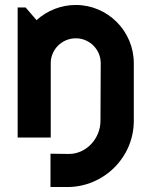

<svg xmlns="http://www.w3.org/2000/svg" viewBox="-20 -553 602 772"><path d="M184 -299C184 -354 229 -399 285 -399C340 -399 385 -354 385 -299L384 -67C384 3 328 66 257 66L183 65V199H251C397 199 518 80 518 -67V-299C518 -428 413 -533 285 -533C226 -533 170 -511 127 -472L83 -523H51V0H184Z"/></svg>

Font: Righteous
Style: Regular
Weight: 400
Designer: Astigmatic (AOETI)
Foundry: Astigmatic (AOETI)
Version: Version 1.000